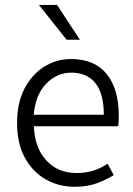

<svg xmlns="http://www.w3.org/2000/svg" viewBox="-20 -731 531 764"><path d="M276.9 12.2Q213.4 12.2 161.4 -17.6Q109.4 -47.4 78.6 -104Q47.9 -160.6 47.9 -241.2Q47.9 -321.8 77.6 -378.7Q107.4 -435.5 156.2 -465.8Q205.1 -496.1 262.2 -496.1Q356 -496.1 404.3 -436.8Q452.6 -377.4 452.6 -270Q452.6 -258.8 452.1 -248.3Q451.7 -237.8 450.2 -228.5H114.7Q118.2 -143.1 164.1 -92.8Q210 -42.5 284.7 -42.5Q320.8 -42.5 351.1 -52Q381.3 -61.5 408.2 -79.6L432.6 -34.2Q402.8 -15.6 365.2 -1.7Q327.6 12.2 276.9 12.2ZM114.3 -274.4H393.1Q393.1 -358.4 359.6 -400.1Q326.2 -441.9 264.2 -441.9Q206.5 -441.9 163.8 -397.9Q121.1 -354 114.3 -274.4ZM245.1 -572.8 134.8 -711.4H207L297.9 -572.8Z"/></svg>

Font: Varta Light Light
Style: Regular
Weight: 300
Version: Version 1.004